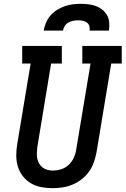

<svg xmlns="http://www.w3.org/2000/svg" viewBox="-20 -975 656 1003"><path d="M255 8Q225 8 195.5 2.5Q166 -3 141.5 -17.5Q117 -32 99.5 -54.5Q82 -77 73.5 -104.5Q65 -132 65 -162Q65 -192 70 -222L140 -643H96V-735H303V-643H247L175 -207Q173 -192 172.5 -177Q172 -162 174.5 -148Q177 -134 184 -121.5Q191 -109 202 -100.5Q213 -92 227 -88Q241 -84 256 -84Q256 -84 256 -84Q256 -84 256 -84Q278 -84 300 -91Q322 -98 339 -114Q356 -130 365.5 -151Q375 -172 378 -193L453 -643H410V-735H616V-643H561L484 -178Q479 -152 470 -126.5Q461 -101 445 -78.5Q429 -56 406.5 -38.5Q384 -21 358.5 -10.5Q333 0 306.5 4Q280 8 255 8ZM208 -815Q212 -836 220.5 -856.5Q229 -877 243.5 -894Q258 -911 277.5 -923Q297 -935 318 -942.5Q339 -950 360 -952.5Q381 -955 402 -955Q423 -955 443 -952.5Q463 -950 481.5 -943Q500 -936 515.5 -923.5Q531 -911 540 -894Q549 -877 550.5 -856.5Q552 -836 549 -815H448Q450 -827 446.5 -839Q443 -851 433.5 -857.5Q424 -864 412 -866.5Q400 -869 388 -869Q375 -869 362 -866.5Q349 -864 337.5 -857.5Q326 -851 318.5 -839.5Q311 -828 309 -815Z"/></svg>

Font: Iosevka Slab Semibold Extended
Style: Italic
Weight: 600
Width: 7
Italic angle: -9°
Monospace: yes
Designer: Belleve Invis
Foundry: Belleve Invis
Version: Version 11.1.0; ttfautohint (v1.8.3)